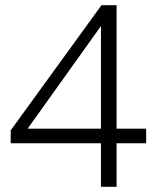

<svg xmlns="http://www.w3.org/2000/svg" viewBox="-20 -717 600 737"><path d="M367.5 -167H21V-216.5L369.5 -697H427.5V-223H541V-167H427.5V0H367.5ZM367.5 -223V-617L86 -223Z"/></svg>

Font: HK Grotesk Light
Style: Regular
Weight: 300
Designer: Alfredo Marco Pradil
Foundry: Hanken Design Co.
Version: Version 3.001